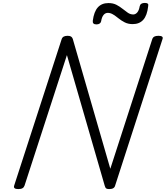

<svg xmlns="http://www.w3.org/2000/svg" viewBox="-20 -1280 1134 1314"><path d="M105 14Q69 14 77 -10L402 -1012Q406 -1024 416 -1029.5Q426 -1035 443 -1035Q458 -1035 466 -1030Q474 -1025 478 -1014L735 -125L1022 -1012Q1026 -1024 1036 -1029.5Q1046 -1035 1064 -1035Q1101 -1035 1092 -1012L768 -10Q765 2 755 8Q745 14 727 14Q714 14 707.5 10Q701 6 697 -8L438 -903L148 -10Q144 2 134 8Q124 14 105 14ZM640 -1113Q612 -1113 615 -1138Q623 -1200 649.5 -1229.5Q676 -1259 722 -1259Q754 -1259 777 -1247Q800 -1235 818.5 -1220Q837 -1205 854.5 -1193Q872 -1181 892 -1181Q907 -1181 919 -1194.5Q931 -1208 936 -1237Q941 -1260 971 -1260Q986 -1260 991.5 -1254.5Q997 -1249 994 -1237Q987 -1174 960.5 -1144.5Q934 -1115 888 -1115Q857 -1115 833.5 -1127Q810 -1139 791 -1154.5Q772 -1170 754 -1181Q736 -1192 718 -1192Q701 -1192 689 -1178Q677 -1164 672 -1134Q670 -1124 661.5 -1118.5Q653 -1113 640 -1113Z"/></svg>

Font: Playwrite CO Light
Style: Regular
Weight: 300
Version: Version 1.002